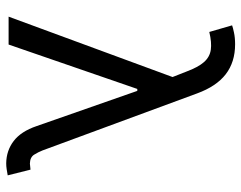

<svg xmlns="http://www.w3.org/2000/svg" viewBox="-100 -677 785 625"><g transform="rotate(90 292.5 -364.5)"><path d="M511.7 7.8Q470.2 7.3 439 -16.6Q407.7 -40.5 390.6 -90.8L259.8 -464.8L234.4 -524.4L212.9 -579.1Q198.7 -617.2 182.1 -636Q165.5 -654.8 142.1 -658.2Q118.7 -661.6 84 -653.3L62.5 -727.5Q68.8 -730 85.7 -733.6Q102.5 -737.3 124 -737.3Q182.1 -737.3 221.7 -706.8Q261.2 -676.3 284.2 -613.3L469.7 -110.4Q475.1 -96.7 483.4 -83.3Q491.7 -69.8 512.7 -69.3Q524.4 -70.3 532.2 -71.3L550.8 2.9Q540.5 4.9 530.8 6.3Q521 7.8 511.7 7.8ZM34.2 0 247.1 -578.1 281.2 -418.9H269.5L125 0Z"/></g></svg>

Font: Inter V
Style: 
Weight: 400
Designer: Rasmus Andersson
Foundry: rsms
Version: Version 4.000;git-a3f224843